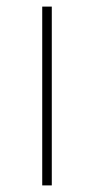

<svg xmlns="http://www.w3.org/2000/svg" viewBox="-20 -562 286 582"><path d="M108 0V-542H137V0Z"/></svg>

Font: Noto Serif Tamil ExtraCondensed Thin
Style: Regular
Weight: 100
Width: 2
Designer: Indian Type Foundry, Tom Grace, and the Monotype Design Team
Foundry: Monotype Imaging Inc.
Version: Version 2.004; ttfautohint (v1.8.4.7-5d5b)